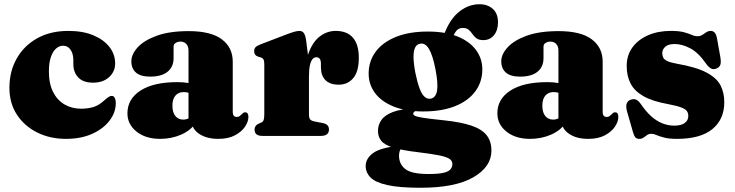

<svg xmlns="http://www.w3.org/2000/svg" viewBox="-20 -642 3471 907"><path d="M524 -342Q524 -304 495.5 -277.8Q467 -251.5 419.5 -251.5Q373 -251.5 349.8 -276Q326.5 -300.5 326.5 -339.5V-356.5Q326.5 -388.5 313.2 -407.2Q300 -426 278 -426Q260.5 -426 245.2 -413Q230 -400 220.5 -373Q211 -346 211 -305Q211 -246.5 230.8 -207.5Q250.5 -168.5 285 -148.5Q319.5 -128.5 363 -128.5Q395.5 -128.5 421.5 -136.5Q447.5 -144.5 472.5 -167.5Q486.5 -180 493.8 -184.5Q501 -189 508 -189Q517.5 -189 522.2 -179.2Q527 -169.5 527 -155.5Q527 -110.5 497.2 -71.8Q467.5 -33 414.8 -9.5Q362 14 292 14Q216 14 155.5 -16.2Q95 -46.5 59.8 -100.5Q24.5 -154.5 24.5 -227Q24.5 -304.5 58.8 -365.2Q93 -426 155.5 -461Q218 -496 303 -496Q371.5 -496 421 -475.2Q470.5 -454.5 497.2 -419.8Q524 -385 524 -342Z M886.5 -68V-79.5H870.5V-403.5Q870.5 -422.5 860.2 -434Q850 -445.5 832.5 -445.5Q819.5 -445.5 809.8 -439.2Q800 -433 800 -422V-367.5Q800 -326 771.5 -303Q743 -280 689.5 -280Q644.5 -280 622.5 -299Q600.5 -318 600.5 -352.5Q600.5 -385.5 630.2 -418.2Q660 -451 720 -473Q780 -495 871 -495Q976.5 -495 1028 -456.2Q1079.5 -417.5 1079.5 -350.5V-111.5Q1079.5 -101.5 1084.2 -95.5Q1089 -89.5 1099 -89.5Q1107.5 -89.5 1112.8 -94Q1118 -98.5 1122.5 -103Q1126 -106.5 1129.5 -109Q1133 -111.5 1138 -111.5Q1146.5 -111.5 1150 -105.5Q1153.5 -99.5 1153.5 -90Q1153.5 -68 1137.8 -44Q1122 -20 1090.2 -3Q1058.5 14 1011.5 14Q956 14 921.2 -9.5Q886.5 -33 886.5 -68ZM582 -106.5Q582 -174.5 643.8 -214.2Q705.5 -254 817.5 -254Q847 -254 868.8 -250Q890.5 -246 904.5 -238.5L887.5 -196Q877 -202 867.8 -204.5Q858.5 -207 847.5 -207Q823 -207 808.8 -190.5Q794.5 -174 794.5 -143Q794.5 -110.5 808.5 -93.8Q822.5 -77 845.5 -77Q860 -77 872.8 -83.8Q885.5 -90.5 892 -99.5L904 -60.5Q880 -25 834.5 -5.5Q789 14 737 14Q667.5 14 624.8 -20.5Q582 -55 582 -106.5Z M1420.5 -273Q1420.5 -349 1440.5 -398.5Q1460.5 -448 1493.5 -472Q1526.5 -496 1566 -496Q1619 -496 1647 -464.2Q1675 -432.5 1675 -369Q1675 -304 1648.8 -273Q1622.5 -242 1580.5 -242Q1538 -242 1517 -263.8Q1496 -285.5 1496 -324V-345Q1495.5 -357.5 1490.2 -364.5Q1485 -371.5 1474 -371.5Q1464 -371.5 1456.2 -362.5Q1448.5 -353.5 1444 -333.8Q1439.5 -314 1439.5 -280.5ZM1426 -452 1439.5 -346V-103Q1439.5 -86 1444.5 -78.8Q1449.5 -71.5 1467 -68L1505.5 -60.5Q1520 -57.5 1527 -50.2Q1534 -43 1534 -30Q1534 -15.5 1524.5 -7.8Q1515 0 1496 0H1220Q1200 0 1191.2 -7.8Q1182.5 -15.5 1182.5 -29.5Q1182.5 -39 1187.5 -46.5Q1192.5 -54 1203.5 -58.5L1215 -63.5Q1222.5 -67 1225.5 -75.2Q1228.5 -83.5 1228.5 -103V-339.5Q1228.5 -355 1224.2 -361.8Q1220 -368.5 1211.5 -371L1200.5 -374Q1190 -377.5 1185.2 -384Q1180.5 -390.5 1180.5 -400Q1180.5 -412 1187.2 -419Q1194 -426 1211 -432.5L1320.5 -474.5Q1355.5 -488 1370.5 -492Q1385.5 -496 1394 -496Q1408 -496 1415.2 -486Q1422.5 -476 1426 -452Z M2074 -74Q2006 -81 1976.2 -86Q1946.5 -91 1939.2 -95.5Q1932 -100 1932 -104.5Q1932 -109.5 1936 -113.2Q1940 -117 1948.5 -120L1943.5 -129.5Q1875.5 -128 1836.8 -113.2Q1798 -98.5 1781.8 -75.2Q1765.5 -52 1765.5 -24Q1765.5 4 1781 23.2Q1796.5 42.5 1837.5 55.2Q1878.5 68 1955 77Q2017 84.5 2052.2 91.5Q2087.5 98.5 2102.2 107.8Q2117 117 2117 132.5Q2117 148 2107.2 158.8Q2097.5 169.5 2073 174.8Q2048.5 180 2003.5 180Q1925 180 1895 156.8Q1865 133.5 1865 93.5Q1865 83.5 1867.5 74.2Q1870 65 1874 60.5L1871 45.5Q1777 55.5 1742.2 81.2Q1707.5 107 1707.5 142Q1707.5 173 1730.2 196.2Q1753 219.5 1809.5 232.2Q1866 245 1966.5 245Q2130.5 245 2216 195.5Q2301.5 146 2301.5 69.5Q2301.5 25.5 2278.8 -3.2Q2256 -32 2206.2 -48.8Q2156.5 -65.5 2074 -74ZM2063 -444.5 2108 -441.5Q2123.5 -481 2135 -495.5Q2146.5 -510 2165.5 -510Q2184 -510 2194 -501.5Q2204 -493 2211.8 -481.2Q2219.5 -469.5 2230.8 -461Q2242 -452.5 2263.5 -452.5Q2294.5 -452.5 2313.5 -475.8Q2332.5 -499 2332.5 -536.5Q2332.5 -578 2308 -600Q2283.5 -622 2245 -622Q2195.5 -622 2152 -589Q2108.5 -556 2081 -487.5ZM2258.5 -314.5Q2258.5 -365 2228.8 -405.5Q2199 -446 2141.8 -469.5Q2084.5 -493 2001 -493Q1914 -493 1851.2 -468Q1788.5 -443 1755 -398.2Q1721.5 -353.5 1721.5 -294Q1721.5 -243.5 1751.2 -203Q1781 -162.5 1838.8 -139Q1896.5 -115.5 1979 -115.5Q2066.5 -115.5 2129 -140.2Q2191.5 -165 2225 -210Q2258.5 -255 2258.5 -314.5ZM1964.5 -435.5Q1988.5 -440.5 2006.2 -411.2Q2024 -382 2037 -315.5Q2050 -248.5 2044.8 -214.8Q2039.5 -181 2015 -176Q1999 -173 1985.8 -184.8Q1972.5 -196.5 1962 -224.5Q1951.5 -252.5 1942.5 -296.5Q1934 -341 1933.5 -370.8Q1933 -400.5 1940.8 -416.8Q1948.5 -433 1964.5 -435.5Z M2634 -68V-79.5H2618V-403.5Q2618 -422.5 2607.8 -434Q2597.5 -445.5 2580 -445.5Q2567 -445.5 2557.2 -439.2Q2547.5 -433 2547.5 -422V-367.5Q2547.5 -326 2519 -303Q2490.5 -280 2437 -280Q2392 -280 2370 -299Q2348 -318 2348 -352.5Q2348 -385.5 2377.8 -418.2Q2407.5 -451 2467.5 -473Q2527.5 -495 2618.5 -495Q2724 -495 2775.5 -456.2Q2827 -417.5 2827 -350.5V-111.5Q2827 -101.5 2831.8 -95.5Q2836.5 -89.5 2846.5 -89.5Q2855 -89.5 2860.2 -94Q2865.5 -98.5 2870 -103Q2873.5 -106.5 2877 -109Q2880.5 -111.5 2885.5 -111.5Q2894 -111.5 2897.5 -105.5Q2901 -99.5 2901 -90Q2901 -68 2885.2 -44Q2869.5 -20 2837.8 -3Q2806 14 2759 14Q2703.5 14 2668.8 -9.5Q2634 -33 2634 -68ZM2329.5 -106.5Q2329.5 -174.5 2391.2 -214.2Q2453 -254 2565 -254Q2594.5 -254 2616.2 -250Q2638 -246 2652 -238.5L2635 -196Q2624.5 -202 2615.2 -204.5Q2606 -207 2595 -207Q2570.5 -207 2556.2 -190.5Q2542 -174 2542 -143Q2542 -110.5 2556 -93.8Q2570 -77 2593 -77Q2607.5 -77 2620.2 -83.8Q2633 -90.5 2639.5 -99.5L2651.5 -60.5Q2627.5 -25 2582 -5.5Q2536.5 14 2484.5 14Q2415 14 2372.2 -20.5Q2329.5 -55 2329.5 -106.5Z M3166.5 -434Q3137 -434 3122.8 -421.2Q3108.5 -408.5 3108.5 -391Q3108.5 -380.5 3112.5 -371Q3116.5 -361.5 3131.2 -354Q3146 -346.5 3177.5 -341Q3269.5 -325 3317.8 -299.2Q3366 -273.5 3383.8 -238.5Q3401.5 -203.5 3401.5 -159.5Q3401.5 -78 3345 -32Q3288.5 14 3178 14Q3140.5 14 3117.8 8Q3095 2 3081.2 -4Q3067.5 -10 3057 -10Q3045 -10 3036.8 -4Q3028.5 2 3020.2 8Q3012 14 3000 14Q2987.5 14 2981.2 6.8Q2975 -0.5 2970 -18.5L2944 -109Q2936 -134.5 2939.5 -149.5Q2943 -164.5 2958 -170.5Q2974 -176.5 2985.5 -171Q2997 -165.5 3008 -149.5Q3031.5 -115 3056.2 -92.8Q3081 -70.5 3108.5 -59.5Q3136 -48.5 3165 -48.5Q3198 -48.5 3214.8 -61Q3231.5 -73.5 3231.5 -94.5Q3231.5 -107.5 3224.8 -117.2Q3218 -127 3197.2 -134.8Q3176.5 -142.5 3134.5 -150.5Q3062 -163.5 3019.5 -187.8Q2977 -212 2958.8 -247.5Q2940.5 -283 2940.5 -330.5Q2940.5 -381 2967.5 -418Q2994.5 -455 3041.5 -475.5Q3088.5 -496 3149 -496Q3188 -496 3210.8 -489.8Q3233.5 -483.5 3247.8 -477.2Q3262 -471 3275.5 -471Q3288.5 -471 3298 -477.2Q3307.5 -483.5 3316.8 -489.8Q3326 -496 3338 -496Q3348.5 -496 3356 -488Q3363.5 -480 3367 -461L3382.5 -374.5Q3387 -349.5 3383.2 -337Q3379.5 -324.5 3365 -318.5Q3350 -312 3338.2 -318.8Q3326.5 -325.5 3314.5 -342.5Q3279 -393.5 3240.8 -413.8Q3202.5 -434 3166.5 -434Z"/></svg>

Font: Fraunces Black
Style: Regular
Weight: 900
Version: Version 1.000;[b76b70a41]